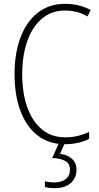

<svg xmlns="http://www.w3.org/2000/svg" viewBox="-20 -744 520 1004"><path d="M322 -689Q263 -689 220.5 -662Q178 -635 150.5 -589Q123 -543 109.5 -483.5Q96 -424 96 -358Q96 -258 122.5 -183.5Q149 -109 199 -67.5Q249 -26 320 -26Q360 -26 391.5 -34.5Q423 -43 446 -54V-18Q422 -5 389.5 2.5Q357 10 318 10Q236 10 177.5 -35Q119 -80 87.5 -162.5Q56 -245 56 -358Q56 -433 72 -499Q88 -565 121 -615.5Q154 -666 204 -695Q254 -724 322 -724Q393 -724 454 -692L438 -658Q409 -675 379.5 -682Q350 -689 322 -689ZM380 143Q380 188 349 214Q318 240 266 240Q237 240 215 234V204Q238 210 264 210Q300 210 323 193Q346 176 346 144Q346 111 321 97.5Q296 84 253 82L290 0H321L294 60Q335 66 357.5 87.5Q380 109 380 143Z"/></svg>

Font: Noto Sans Lao UI Cond ExtLt
Style: Regular
Weight: 200
Width: 3
Designer: Monotype Design Team
Foundry: Monotype Imaging Inc.
Version: Version 2.000; ttfautohint (v1.8.4.7-5d5b)